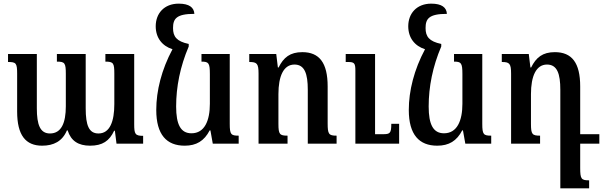

<svg xmlns="http://www.w3.org/2000/svg" viewBox="-20 -788 3312 1053"><path d="M558 -492V-450C602 -450 607 -442 607 -384V-217C607 -123 583 -56 520 -56C468 -56 450 -100 450 -194V-492H292V-450C335 -450 341 -443 341 -383V-205C341 -115 317 -56 254 -56C200 -56 182 -104 182 -194V-492H24V-448C68 -448 74 -442 74 -384V-176C74 -46 121 11 211 11C274 11 322 -13 347 -73H351C369 -15 410 11 474 11C542 11 580 -15 606 -71H610L619 0H765V-43C721 -43 716 -53 716 -107V-492Z M1130 -73H1134L1147 0H1289V-44C1247 -44 1240 -50 1240 -109V-492H1085V-450C1124 -450 1131 -443 1131 -382V-219C1131 -126 1102 -57 1030 -57C971 -57 946 -105 946 -204C946 -312 968 -423 1015 -533V-547C948 -561 929 -588 929 -634C929 -685 947 -712 1046 -712C1044 -747 1018 -768 960 -768C880 -768 834 -714 834 -644C834 -581 869 -536 926 -518C866 -406 837 -290 837 -185C837 -49 894 11 993 11C1057 11 1100 -15 1130 -73Z M1826 -44C1783 -44 1777 -52 1777 -112V-314C1777 -444 1731 -502 1638 -502C1571 -502 1535 -473 1508 -418H1504L1495 -492H1347V-448C1389 -448 1398 -440 1398 -384V0H1557V-44C1514 -44 1507 -51 1507 -109V-272C1507 -370 1535 -434 1595 -434C1651 -434 1668 -383 1668 -296V0H1826ZM2169 -109H2126C2126 -57 2119 -52 2080 -52H2037V-492H1876V-448H1888C1923 -448 1929 -442 1929 -401V0H2169Z M2515 -73H2519L2532 0H2674V-44C2632 -44 2625 -50 2625 -109V-492H2470V-450C2509 -450 2516 -443 2516 -382V-219C2516 -126 2487 -57 2415 -57C2356 -57 2331 -105 2331 -204C2331 -312 2353 -423 2400 -533V-547C2333 -561 2314 -588 2314 -634C2314 -685 2332 -712 2431 -712C2429 -747 2403 -768 2345 -768C2265 -768 2219 -714 2219 -644C2219 -581 2254 -536 2311 -518C2251 -406 2222 -290 2222 -185C2222 -49 2279 11 2378 11C2442 11 2485 -15 2515 -73Z M3211 201C3168 201 3162 194 3162 133V0H3267V-52H3162V-314C3162 -444 3116 -502 3023 -502C2956 -502 2920 -473 2893 -418H2889L2880 -492H2732V-448C2774 -448 2783 -440 2783 -384V0H2942V-44C2899 -44 2892 -51 2892 -109V-272C2892 -370 2920 -434 2980 -434C3036 -434 3053 -383 3053 -296V245H3211Z"/></svg>

Font: Noto Serif Armenian Condensed Semi
Style: Regular
Weight: 600
Width: 3
Designer: Monotype Design Team
Foundry: Monotype Imaging Inc.
Version: Version 1.901